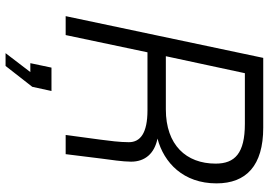

<svg xmlns="http://www.w3.org/2000/svg" viewBox="-158 -592 966 690"><g transform="rotate(90 325.0 -247.0)"><path d="M38 0H106L168 -294H376C459 -294 491 -268 491 -227C491 -195 486 -156 482 -126L465 0H534L550 -129C554 -159 561 -206 561 -235C561 -285 532 -319 478 -330C565 -353 639 -423 639 -542C639 -649 575 -710 439 -710H188ZM182 -360 243 -644H425C531 -644 568 -608 568 -539C568 -433 501 -360 373 -360ZM171 216H217L292 120L307 51H223L207 127H239Z"/></g></svg>

Font: Geist Light
Style: Italic
Weight: 300
Italic angle: -12°
Designer: Basement.studio, Andrés Briganti, Mateo Zaragoza
Foundry: Basement.studio, Vercel, Andrés Briganti, Guido Ferreyra, Mateo Zaragoza
Version: Version 1.500